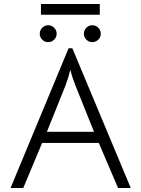

<svg xmlns="http://www.w3.org/2000/svg" viewBox="-20 -946 711 966"><path d="M325 -703H344L638 0H574L477 -227H192L97 0H33ZM359 -517Q343 -557 334 -595Q322 -548 310 -517L216 -283H453ZM180 -776Q180 -794 192.5 -806.5Q205 -819 222 -819Q240 -819 252.5 -806.5Q265 -794 265 -776Q265 -759 252.5 -746.5Q240 -734 222 -734Q205 -734 192.5 -746.5Q180 -759 180 -776ZM402 -776Q402 -794 414.5 -806.5Q427 -819 444 -819Q462 -819 474.5 -806.5Q487 -794 487 -776Q487 -759 474.5 -746.5Q462 -734 444 -734Q427 -734 414.5 -746.5Q402 -759 402 -776ZM186 -926H482V-872H186Z"/></svg>

Font: Bellota Text
Style: Regular
Weight: 400
Designer: Kemie Guaida
Foundry: Kemie Guaida
Version: Version 4.001